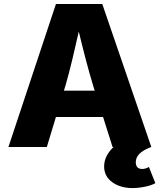

<svg xmlns="http://www.w3.org/2000/svg" viewBox="-20 -748 813 977"><path d="M22.9 0 264.6 -727.5H500.5L750 0H552.7L504.4 -152.8H264.6L218.3 0ZM305.2 -286.6H461.9L453.6 -313.5Q434.6 -376 416.5 -445.1Q398.4 -514.2 380.9 -587.4Q364.3 -514.2 347.9 -445.1Q331.5 -376 313.5 -313.5ZM654.3 209Q592.8 209 551.3 179.2Q509.8 149.4 509.8 98.6Q509.8 67.9 525.9 39.8Q542 11.7 567.4 -7.8L749.5 0Q708 15.6 689.5 34.7Q670.9 53.7 670.9 77.1Q670.9 111.8 703.6 111.8Q720.7 111.8 737.8 101.6L770.5 184.1Q751 195.3 717.5 202.1Q684.1 209 654.3 209Z"/></svg>

Font: Inter Extra Bold
Style: Regular
Weight: 800
Designer: Rasmus Andersson
Foundry: rsms
Version: Version 4.000;git-3c8e0fc